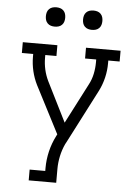

<svg xmlns="http://www.w3.org/2000/svg" viewBox="-61 -778 723 1029"><g transform="rotate(5 300.0 -263.5)"><path d="M133 205V147H217V131Q217 86 227.5 41.5Q238 -3 259 -44L264 -54L133 -308Q116 -342 107 -380Q98 -418 98 -457V-472H37V-530H223V-472H163V-457Q163 -425 170 -394Q177 -363 191 -334L298 -120L409 -335Q424 -363 430.5 -394Q437 -425 437 -457V-472H377V-530H563V-472H502V-457Q502 -418 493 -380Q484 -342 467 -308L317 -17Q315 -14 314 -11.5Q313 -9 311 -6Q296 26 288.5 61Q281 96 281 131V205ZM400 -628Q389 -628 379 -631Q369 -634 361.5 -641.5Q354 -649 351 -659Q348 -669 348 -680Q348 -691 351 -701Q354 -711 361.5 -718.5Q369 -726 379 -729Q389 -732 400 -732Q411 -732 421 -729Q431 -726 438.5 -718.5Q446 -711 449 -701Q452 -691 452 -680Q452 -669 449 -659Q446 -649 438.5 -641.5Q431 -634 421 -631Q411 -628 400 -628ZM200 -628Q189 -628 179 -631Q169 -634 161.5 -641.5Q154 -649 151 -659Q148 -669 148 -680Q148 -691 151 -701Q154 -711 161.5 -718.5Q169 -726 179 -729Q189 -732 200 -732Q211 -732 221 -729Q231 -726 238.5 -718.5Q246 -711 249 -701Q252 -691 252 -680Q252 -669 249 -659Q246 -649 238.5 -641.5Q231 -634 221 -631Q211 -628 200 -628Z"/></g></svg>

Font: Iosevka Curly Slab LtEx
Style: Regular
Weight: 300
Width: 7
Monospace: yes
Designer: Belleve Invis
Foundry: Belleve Invis
Version: Version 11.1.0; ttfautohint (v1.8.3)